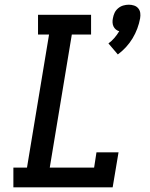

<svg xmlns="http://www.w3.org/2000/svg" viewBox="-20 -798 640 818"><path d="M482 -566 442 -613Q456 -623 467.5 -636.5Q479 -650 488 -665Q480 -667 473.5 -672.5Q467 -678 463.5 -685.5Q460 -693 459.5 -702Q459 -711 461 -720Q463 -732 468 -743Q473 -754 483 -762.5Q493 -771 505 -774.5Q517 -778 529 -778Q540 -778 551 -774.5Q562 -771 569 -762.5Q576 -754 577.5 -743Q579 -732 577 -720Q573 -698 565 -676.5Q557 -655 545 -635Q533 -615 517 -597.5Q501 -580 482 -566ZM37 0V-84H95L189 -651H142V-735H368V-651H286L192 -84H381L391 -149H485L460 0Z"/></svg>

Font: Iosevka Slab Medium Extended
Style: Italic
Weight: 500
Width: 7
Italic angle: -9°
Monospace: yes
Designer: Belleve Invis
Foundry: Belleve Invis
Version: Version 11.1.0; ttfautohint (v1.8.3)